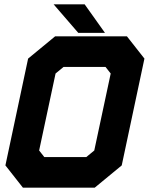

<svg xmlns="http://www.w3.org/2000/svg" viewBox="-20 -868 693 888"><path d="M86 0 5 -103 110 -597 235 -700H567L648 -597L543 -103L418 0ZM185 -141.5H379L416 -172L492 -528L468 -558.5H274L237 -528L161 -172ZM137.5 -71H398L479.5 -138L569.5 -562.5L517 -629.5H256.5L175 -562.5L85 -138ZM137.5 -71 85 -138 175 -562.5 256.5 -629.5H517L569.5 -562.5L479.5 -138L398 -71ZM465.5 -716H342L228 -848H371.5ZM377.5 -750 331 -813H331.5L378 -750Z"/></svg>

Font: Tourney Thin Black
Style: Italic
Weight: 900
Italic angle: -12°
Version: Version 1.015